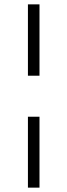

<svg xmlns="http://www.w3.org/2000/svg" viewBox="-20 -740 308 880"><path d="M108 -720H161V-393H108ZM108 -205H161V120H108Z"/></svg>

Font: Overpass ExtraLight
Style: Regular
Weight: 200
Designer: Delve Withrington, Thomas Jockin
Foundry: Delve Fonts
Version: Version 3.000;DELV;Overpass